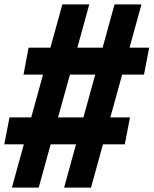

<svg xmlns="http://www.w3.org/2000/svg" viewBox="-28 -750 696 870"><path d="M147.5 100 201.5 -96H316.5L262.5 100H384.5L438.5 -96H537.5L561 -218H472L525.5 -412H624.5L648 -534H559L613 -730H491L437 -534H322.5L376.5 -730H254.5L200.5 -534H101.5L78.5 -412H167L113.5 -218H15L-8.5 -96H80L26 100ZM235 -218 289 -412H403.5L350 -218Z"/></svg>

Font: Monaspace Neon
Style: Bold Italic
Weight: 700
Italic angle: -11°
Designer: Riley Cran & the Lettermatic Team
Foundry: Lettermatic
Version: Version 1.200 (Monaspace Neon)